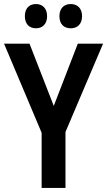

<svg xmlns="http://www.w3.org/2000/svg" viewBox="-20 -996 530 950"><path d="M103 -916C103 -876 126 -856 158 -856C190 -856 213 -877 213 -916C213 -955 190 -976 158 -976C126 -976 103 -956 103 -916ZM274 -916C274 -876 297 -856 330 -856C363 -856 386 -877 386 -916C386 -955 363 -976 330 -976C298 -976 274 -956 274 -916ZM246 -472 126 -780H0L186 -339V-66H304V-343L490 -780H365Z"/></svg>

Font: Noto Sans Malayalam UI Condensed SemiBold
Style: Regular
Weight: 600
Width: 3
Designer: Jelle Bosma - Monotype Design Team
Foundry: Monotype Imaging Inc.
Version: Version 2.104